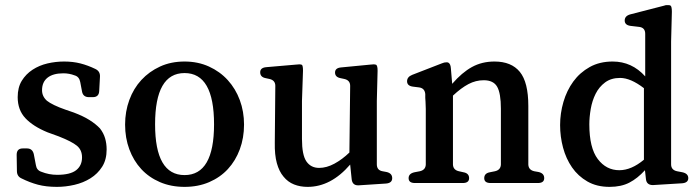

<svg xmlns="http://www.w3.org/2000/svg" viewBox="-20 -714 2724 749"><path d="M236 -286 268 -275Q305 -261 329.5 -245.5Q354 -230 370 -213Q384 -195 390 -174.5Q396 -154 396 -131Q396 -91 378.5 -63.5Q361 -36 333 -18.5Q305 -1 270.5 7Q236 15 202 15Q160 15 128 6.5Q96 -2 64 -18Q46 -26 46 -47L45 -110Q45 -135 69 -135H85Q107 -135 112 -112L120 -70Q123 -50 141 -44Q171 -32 203 -32Q254 -32 277 -50Q300 -68 300 -100Q300 -129 280 -145.5Q260 -162 209 -182L165 -198Q109 -221 79 -253Q49 -285 49 -335Q49 -373 65 -399Q81 -425 107 -442Q133 -459 165 -466.5Q197 -474 230 -474Q265 -474 294 -466.5Q323 -459 352 -445Q371 -436 370 -415L367 -359Q366 -335 342 -335H327Q304 -335 300 -357L293 -394Q289 -415 271 -420Q250 -428 227 -428Q187 -428 165.5 -411Q144 -394 144 -362Q144 -338 163 -321Q173 -313 191.5 -304Q210 -295 236 -286Z M700 -474Q752 -474 795 -454.5Q838 -435 868.5 -401.5Q899 -368 915.5 -323.5Q932 -279 932 -228Q932 -176 915.5 -131.5Q899 -87 869 -54.5Q839 -22 796 -3.5Q753 15 700 15Q647 15 604 -3.5Q561 -22 531 -54.5Q501 -87 484.5 -131.5Q468 -176 468 -228Q468 -279 484.5 -324Q501 -369 531.5 -402Q562 -435 604.5 -454.5Q647 -474 700 -474ZM700 -429Q585 -429 585 -229Q585 -31 700 -31Q815 -31 815 -229Q815 -429 700 -429Z M1450 -73Q1450 -50 1472 -46L1488 -43Q1510 -38 1510 -19Q1510 0 1486 2L1379 9H1377Q1355 9 1352 -14L1346 -72Q1271 15 1180 15Q1151 15 1127 5.5Q1103 -4 1086 -25Q1069 -45 1060 -77.5Q1051 -110 1052 -158L1054 -379Q1054 -401 1031 -406L1017 -409Q995 -413 995 -432Q995 -450 1019 -452L1135 -462Q1139 -462 1142 -462.5Q1145 -463 1147 -463Q1154 -463 1158 -461Q1162 -457 1162 -438L1158 -320V-172Q1158 -109 1175.5 -84Q1193 -59 1225 -59Q1254 -59 1284.5 -75.5Q1315 -92 1343 -119L1346 -379Q1346 -401 1323 -406L1309 -409Q1287 -413 1287 -431Q1287 -449 1311 -451L1425 -462Q1429 -462 1432 -462.5Q1435 -463 1437 -463Q1444 -463 1448 -461Q1450 -459 1451.5 -454Q1453 -449 1453 -438L1450 -320Z M2041 -72Q2042 -51 2064 -46L2081 -43Q2103 -38 2103 -19Q2103 0 2078 0H1894Q1869 0 1869 -19Q1869 -38 1891 -42L1911 -46Q1933 -51 1934 -72V-290Q1934 -350 1919.5 -375.5Q1905 -401 1867 -401Q1836 -401 1807.5 -386Q1779 -371 1747 -341V-72Q1748 -51 1770 -46L1788 -42Q1810 -38 1810 -19Q1810 0 1785 0H1599Q1574 0 1574 -19Q1574 -37 1597 -42L1618 -46Q1640 -51 1641 -72V-253Q1641 -273 1641 -289Q1641 -305 1640 -317Q1639 -325 1639 -332Q1639 -339 1639 -347Q1637 -370 1615 -373L1591 -376Q1568 -379 1568 -397Q1568 -414 1588 -422L1704 -467Q1713 -471 1722 -471Q1728 -471 1730 -469Q1738 -464 1739 -446L1744 -387Q1782 -431 1821 -452.5Q1860 -474 1909 -474Q1975 -474 2008 -433.5Q2041 -393 2041 -301Z M2598 -73Q2598 -51 2621 -46L2642 -42Q2665 -37 2665 -19Q2665 -1 2641 1L2527 8Q2503 8 2500 -14L2496 -50Q2467 -18 2435 -1.5Q2403 15 2358 15Q2308 15 2271.5 -6Q2235 -27 2211.5 -61Q2188 -95 2176.5 -138Q2165 -181 2165 -226Q2165 -272 2178 -316.5Q2191 -361 2216.5 -396Q2242 -431 2280.5 -452.5Q2319 -474 2370 -474Q2445 -474 2497 -416V-582Q2497 -606 2474 -609L2440 -613Q2417 -616 2417 -634Q2417 -652 2439 -658L2571 -692Q2576 -694 2579.5 -694Q2583 -694 2587 -694Q2594 -694 2596 -692Q2601 -688 2601 -668L2598 -552ZM2492 -91V-370Q2440 -410 2399 -410Q2364 -410 2340.5 -392.5Q2317 -375 2303.5 -348Q2290 -321 2284.5 -289Q2279 -257 2279 -229Q2279 -137 2312 -93.5Q2345 -50 2396 -50Q2443 -50 2492 -91Z"/></svg>

Font: Song Myung
Style: Regular
Weight: 400
Designer: JIKJI
Foundry: JIKJI
Version: Version 1.00